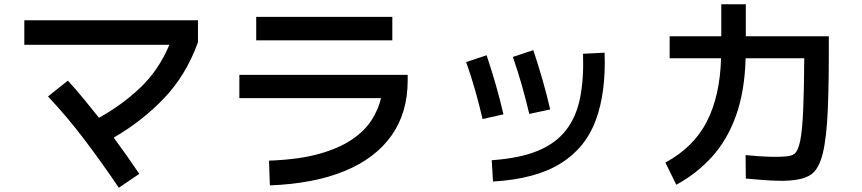

<svg xmlns="http://www.w3.org/2000/svg" viewBox="-20 -820 4040 900"><path d="M537 60Q460 -54 378.5 -162Q297 -270 205 -368L298 -442Q336 -401 372 -357Q408 -313 444 -268Q551 -327 637.5 -409Q724 -491 774 -610H94V-725H908V-622Q852 -467 748.5 -359Q645 -251 513 -175Q544 -133 574 -90.5Q604 -48 633 -5Z M1819 -741V-631H1181V-741ZM1245 49 1241 -67Q1380 -72 1475 -98.5Q1570 -125 1630.5 -166.5Q1691 -208 1722.5 -258Q1754 -308 1766 -360H1102V-469H1891V-443Q1891 -292 1815.5 -185Q1740 -78 1596 -18.5Q1452 41 1245 49Z M2461 -286Q2445 -353 2426.5 -419Q2408 -485 2384 -553L2480 -585Q2504 -512 2523.5 -444.5Q2543 -377 2559 -307ZM2291 31 2285 -69Q2415 -78 2499.5 -112.5Q2584 -147 2632.5 -209Q2681 -271 2699 -360.5Q2717 -450 2713 -568L2814 -573Q2821 -389 2773.5 -258.5Q2726 -128 2609 -54.5Q2492 19 2291 31ZM2242 -262Q2226 -331 2207 -398Q2188 -465 2165 -529L2261 -561Q2285 -489 2304.5 -421Q2324 -353 2340 -284Z M3150 46 3099 -58Q3232 -130 3293.5 -250.5Q3355 -371 3360 -547H3119V-650H3361V-800H3476V-650H3865Q3866 -444 3860.5 -310Q3855 -176 3837 -102Q3819 -28 3782 -2Q3757 15 3719.5 21.5Q3682 28 3638.5 27.5Q3595 27 3552.5 23.5Q3510 20 3476 17L3475 -93Q3495 -91 3528 -88.5Q3561 -86 3596.5 -85Q3632 -84 3661.5 -86.5Q3691 -89 3704 -99Q3722 -114 3731.5 -163Q3741 -212 3745 -305.5Q3749 -399 3750 -547H3475Q3471 -392 3430 -278Q3389 -164 3317.5 -85Q3246 -6 3150 46Z"/></svg>

Font: Murecho Medium
Style: Regular
Weight: 500
Designer: Neil Summerour
Foundry: Positype
Version: Version 1.010; ttfautohint (v1.8.3)